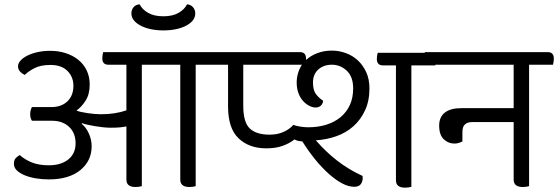

<svg xmlns="http://www.w3.org/2000/svg" viewBox="-20 -850 2570 884"><path d="M732 -775Q775 -775 802.5 -791Q830 -807 841 -830Q858 -829 868.5 -817Q879 -805 879 -788Q879 -771 868.5 -757Q858 -743 838.5 -732.5Q819 -722 792 -716Q765 -710 732 -710Q700 -710 673 -716Q646 -722 626.5 -732.5Q607 -743 596 -757Q585 -771 585 -788Q585 -805 595 -817Q605 -829 623 -830Q635 -806 662.5 -790.5Q690 -775 732 -775ZM881 -552V7Q875 9 867.5 10Q860 11 852 11Q810 11 810 -23V-552H633V7Q627 9 619.5 10Q612 11 604 11Q562 11 562 -23V-268Q548 -265 531.5 -263.5Q515 -262 489 -262Q473 -262 454.5 -264Q436 -266 418 -269Q400 -272 384 -275.5Q368 -279 358 -283L356 -280Q376 -264 389 -235.5Q402 -207 402 -177Q402 -109 349.5 -66.5Q297 -24 205 -24Q173 -24 144 -29Q115 -34 92.5 -43.5Q70 -53 57 -66Q44 -79 44 -96Q44 -113 52.5 -122Q61 -131 71 -136Q96 -114 128 -101.5Q160 -89 205 -89Q261 -89 294.5 -116Q328 -143 328 -190Q328 -238 298 -266Q268 -294 220 -294H127Q123 -301 121 -307.5Q119 -314 119 -324Q119 -342 127 -357H216Q263 -357 290.5 -383.5Q318 -410 318 -455Q318 -496 290.5 -523.5Q263 -551 212 -551Q168 -551 139.5 -536.5Q111 -522 94 -505Q81 -511 72 -521Q63 -531 63 -545Q63 -558 74.5 -571Q86 -584 106 -594Q126 -604 153 -610Q180 -616 212 -616Q249 -616 282 -605.5Q315 -595 340 -575Q365 -555 379 -526Q393 -497 393 -461Q393 -416 374 -386.5Q355 -357 332 -341Q338 -338 351.5 -335Q365 -332 380.5 -329.5Q396 -327 413 -325.5Q430 -324 444 -324Q511 -324 562 -342V-552H479Q451 -552 451 -582Q451 -588 452 -595Q453 -602 455 -610H967Q995 -610 995 -580Q995 -574 994 -567Q993 -560 991 -552Z M1681 -443Q1681 -386 1661 -342.5Q1641 -299 1607.5 -269Q1574 -239 1529 -223Q1484 -207 1434 -204Q1481 -150 1533.5 -109.5Q1586 -69 1649 -40Q1650 -36 1650 -31Q1650 -14 1641 -2Q1632 10 1611 10Q1585 10 1555.5 -5.5Q1526 -21 1494.5 -49Q1463 -77 1431.5 -115.5Q1400 -154 1372 -199Q1349 -200 1336 -208Q1313 -190 1281.5 -178.5Q1250 -167 1206 -167Q1127 -167 1078.5 -213Q1030 -259 1030 -360V-552H967Q939 -552 939 -582Q939 -588 940 -595Q941 -602 943 -610H1361Q1389 -610 1389 -580V-574Q1411 -594 1441.5 -605.5Q1472 -617 1508 -617Q1541 -617 1572.5 -605.5Q1604 -594 1628 -571.5Q1652 -549 1666.5 -517Q1681 -485 1681 -443ZM1221 -230Q1255 -230 1281.5 -241Q1308 -252 1325 -269L1330 -275Q1344 -270 1363 -267Q1382 -264 1399 -264Q1445 -264 1483 -276Q1521 -288 1548.5 -311Q1576 -334 1591 -367Q1606 -400 1606 -443Q1606 -497 1576.5 -524.5Q1547 -552 1508 -552Q1470 -552 1445.5 -530Q1421 -508 1421 -470Q1421 -435 1434.5 -417Q1448 -399 1468 -386Q1466 -371 1456.5 -363Q1447 -355 1433 -355Q1419 -355 1403.5 -363Q1388 -371 1375 -385.5Q1362 -400 1354 -421.5Q1346 -443 1346 -470Q1346 -493 1352.5 -514Q1359 -535 1370 -552H1100V-364Q1100 -287 1130 -258.5Q1160 -230 1221 -230ZM1874 -549V10Q1868 12 1860.5 13Q1853 14 1845 14Q1803 14 1803 -20V-549H1743Q1715 -549 1715 -579Q1715 -585 1716 -592Q1717 -599 1719 -607H1960Q1988 -607 1988 -577Q1988 -571 1987 -564Q1986 -557 1984 -549Z M2416 -552V7Q2410 9 2402.5 10Q2395 11 2387 11Q2345 11 2345 -23V-288H2154Q2133 -288 2121 -277.5Q2109 -267 2109 -242V-199Q2102 -195 2092.5 -192Q2083 -189 2072 -189Q2044 -189 2023 -209Q2002 -229 2002 -272Q2002 -311 2028 -331.5Q2054 -352 2103 -352H2345V-552H1960Q1932 -552 1932 -582Q1932 -588 1933 -595Q1934 -602 1936 -610H2502Q2530 -610 2530 -580Q2530 -574 2529 -567Q2528 -560 2526 -552Z"/></svg>

Font: Baloo 2
Style: Regular
Weight: 400
Designer: Sarang Kulkarni and Ek Type
Foundry: Ek Type
Version: Version 1.640;hotconv 1.0.111;makeotfexe 2.5.65597; ttfautoh